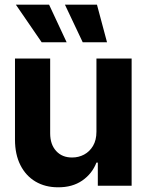

<svg xmlns="http://www.w3.org/2000/svg" viewBox="-20 -797 629 824"><path d="M393.9 -232V-545.9H544.9V0H399.8V-99.2H393.9Q375.6 -51.6 333 -22.1Q290.3 7.3 228.9 6.8Q174.1 6.8 132.5 -17.7Q90.9 -42.3 67.6 -88.3Q44.3 -134.4 44.3 -198V-545.9H195.3V-224.6Q195.3 -177 221.2 -148.8Q247.1 -120.6 290.2 -121.1Q317.4 -121.1 340.9 -133.6Q364.5 -146.1 379.2 -170.8Q393.9 -195.6 393.9 -232ZM158.8 -615.6 48 -777.1H190.6L266 -615.6ZM335 -615.6 258.6 -777.1H396.1L439.3 -615.6Z"/></svg>

Font: Inter Tight
Style: Regular
Weight: 400
Designer: Rasmus Andersson
Foundry: rsms
Version: Version 3.002